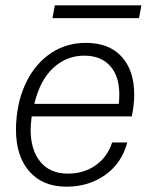

<svg xmlns="http://www.w3.org/2000/svg" viewBox="-20 -691 598 721"><path d="M40 -204Q40 -224 41 -234Q47 -321 81.5 -388Q116 -455 173 -492.5Q230 -530 302 -530Q390 -530 437 -478Q484 -426 484 -336Q484 -298 475 -254H99Q95 -220 95 -205Q95 -128 131.5 -83.5Q168 -39 235 -39Q295 -39 339.5 -70.5Q384 -102 401 -156H458Q437 -78 375 -34Q313 10 230 10Q140 10 90 -47.5Q40 -105 40 -204ZM426 -301Q428 -313 428 -337Q428 -405 393.5 -443.5Q359 -482 296 -482Q230 -482 180 -436Q130 -390 109 -301ZM186 -671H511L502 -623H177Z"/></svg>

Font: Mona Sans Light
Style: Italic
Weight: 300
Italic angle: -11.7°
Designer: Deni Anggara
Foundry: GitHub
Version: Version 2.000